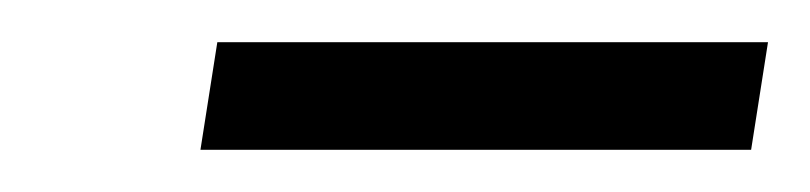

<svg xmlns="http://www.w3.org/2000/svg" viewBox="-20 -665 384 91"><path d="M75 -594H336L344 -645H83Z"/></svg>

Font: Arthouse Owned
Style: Italic
Weight: 400
Italic angle: -10°
Designer: Jeremy Tribby
Foundry: Tribby Type
Version: Version 1.000;PS 001.000;hotconv 1.0.88;makeotf.lib2.5.64775